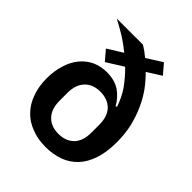

<svg xmlns="http://www.w3.org/2000/svg" viewBox="-211 -881 1022 1022"><g transform="rotate(45 300.0 -370.5)"><path d="M429 -753C429 -753 342 -698 342 -698C342 -698 342 -698 342 -698C332 -706 322 -714 313 -721C303 -728 293 -734 284 -740C284 -740 87 -740 87 -740C87 -740 87 -740 87 -740C116 -725 143 -709 170 -693C196 -676 221 -658 244 -639C244 -639 159 -586 159 -586C159 -586 206 -531 206 -531C206 -531 300 -590 300 -590C300 -590 300 -590 300 -590C328 -563 352 -534 373 -505C393 -475 409 -443 420 -409C420 -409 413 -405 413 -405C413 -405 413 -405 413 -405C397 -434 376 -457 350 -475C324 -492 292 -501 253 -501C253 -501 253 -501 253 -501C222 -501 194 -495 169 -484C144 -472 122 -455 104 -433C86 -411 72 -385 63 -354C53 -323 48 -289 48 -251C48 -251 48 -251 48 -251C48 -210 54 -174 66 -142C77 -109 94 -82 116 -59C137 -36 164 -19 196 -7C227 6 263 12 303 12C303 12 303 12 303 12C340 12 374 6 405 -5C436 -16 462 -34 484 -57C506 -80 523 -110 535 -146C547 -182 553 -225 553 -274C553 -274 553 -274 553 -274C553 -315 549 -354 541 -390C532 -426 521 -460 507 -491C493 -522 477 -550 458 -577C439 -603 418 -627 397 -648C397 -648 476 -698 476 -698C476 -698 429 -753 429 -753ZM301 -86C264 -86 235 -97 214 -119C192 -141 181 -173 181 -215C181 -215 181 -274 181 -274C181 -274 181 -274 181 -274C181 -316 192 -348 214 -370C235 -392 264 -403 301 -403C301 -403 301 -403 301 -403C338 -403 367 -392 389 -370C410 -348 421 -316 421 -274C421 -274 421 -215 421 -215C421 -215 421 -215 421 -215C421 -173 410 -141 389 -119C367 -97 338 -86 301 -86C301 -86 301 -86 301 -86Z"/></g></svg>

Font: IBM Plex Mono Mod
Style: SemiBold
Weight: 500
Designer: Mike Abbink, Paul van der Laan, Pieter van Rosmalen
Foundry: Bold Monday
Version: ""